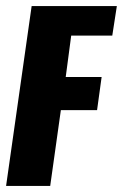

<svg xmlns="http://www.w3.org/2000/svg" viewBox="-22 -611 404 631"><path d="M-2 0 82 -591H362L347 -494H212L194 -358H312L297 -249H178L143 0Z"/></svg>

Font: Alumni Sans ExtraBold
Style: Italic
Weight: 800
Italic angle: -8°
Designer: Robert E. Leuschke
Foundry: Robert E. Leuschke
Version: Version 1.016